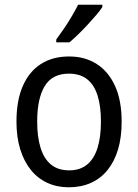

<svg xmlns="http://www.w3.org/2000/svg" viewBox="-20 -786 586 816"><path d="M497 -269Q497 -203 482 -152Q467 -101 438 -64.5Q409 -28 367 -9Q325 10 272 10Q222 10 181 -9Q140 -28 111 -64Q82 -100 66 -151.5Q50 -203 50 -269Q50 -358 76.5 -419.5Q103 -481 153 -513.5Q203 -546 274 -546Q341 -546 391 -514Q441 -482 469 -420.5Q497 -359 497 -269ZM138 -269Q138 -204 152.5 -157.5Q167 -111 197 -86.5Q227 -62 274 -62Q320 -62 350 -86.5Q380 -111 394.5 -157.5Q409 -204 409 -269Q409 -335 394.5 -380.5Q380 -426 350 -449.5Q320 -473 273 -473Q202 -473 170 -420Q138 -367 138 -269ZM415 -756Q406 -742 389 -722Q372 -702 352 -680.5Q332 -659 312 -639.5Q292 -620 275 -606H219V-618Q235 -640 252.5 -665.5Q270 -691 285.5 -717.5Q301 -744 312 -766H415Z"/></svg>

Font: Noto Sans Thai SemiCondensed
Style: Regular
Weight: 400
Width: 4
Designer: Monotype Design Team
Foundry: Monotype Imaging Inc.
Version: Version 2.001